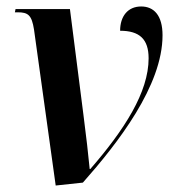

<svg xmlns="http://www.w3.org/2000/svg" viewBox="-20 -564 538 593"><path d="M85 -473 152 9 236 0C344 -122 482 -299 482 -455C482 -517 455 -544 416 -544C375 -544 351 -514 351 -469C411 -469 439 -443 439 -384C439 -279 364 -163 259 -42H257C253 -85 246 -145 238 -207L196 -536H28L26 -526H35C67 -526 78 -517 85 -473Z"/></svg>

Font: Noto Serif Display SemiCondensed SemiBold
Style: Italic
Weight: 600
Width: 4
Italic angle: -12°
Designer: Monotype Design Team
Foundry: Monotype Imaging Inc.
Version: Version 2.009